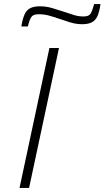

<svg xmlns="http://www.w3.org/2000/svg" viewBox="-20 -924 514 944"><path d="M76 0 223 -688H270L123 0ZM85 -794Q91 -831 100.5 -852.5Q110 -874 128 -883.5Q146 -893 176 -893Q207 -893 236 -884.5Q265 -876 295 -866Q318 -859 341 -851Q364 -843 391 -843Q417 -843 425.5 -857Q434 -871 443 -904H474Q469 -867 459.5 -845.5Q450 -824 432 -814.5Q414 -805 384 -805Q353 -805 323.5 -814.5Q294 -824 264 -834Q241 -842 218.5 -848Q196 -854 169 -854Q144 -854 134.5 -841Q125 -828 117 -794Z"/></svg>

Font: Saira Expanded ExtraLight
Style: Italic
Weight: 250
Width: 7
Italic angle: -12°
Designer: Hector Gatti with collaboration of the Omnibus-Type team
Foundry: Omnibus-Type
Version: Version 1.101